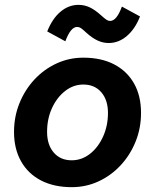

<svg xmlns="http://www.w3.org/2000/svg" viewBox="-20 -758 641 794"><path d="M38 -212.6Q38 -275.7 60.5 -331.2Q83 -386.8 122.4 -429.2Q161.9 -471.5 213.7 -495.5Q265.4 -519.5 324.7 -519.5Q399 -519.5 452.2 -491.7Q505.3 -464 534.3 -412.9Q563.2 -361.9 563.2 -290.9Q563.2 -227.8 540.7 -172.3Q518.3 -116.7 478.8 -74.4Q439.3 -32 387.6 -8Q335.8 16 276.5 16Q203.2 16 149.5 -11.8Q95.9 -39.6 67 -91.1Q38 -142.6 38 -212.6ZM276.5 -95.1Q317.8 -95.1 351.8 -121.6Q385.7 -148 406.1 -192.8Q426.5 -237.6 426.5 -290.9Q426.5 -344.4 399 -376.4Q371.4 -408.4 324.7 -408.4Q283.8 -408.4 249.7 -382Q215.5 -355.5 195.1 -311.2Q174.7 -266.9 174.7 -212.6Q174.7 -159.1 202.3 -127.1Q229.9 -95.1 276.5 -95.1ZM304.8 -737.9Q329 -737.9 350.9 -727.7Q372.8 -717.4 397.3 -695.2Q413.4 -680.8 420.7 -676.1Q428.1 -671.4 435.1 -671.4Q449.1 -671.4 461.3 -686.5Q473.5 -701.5 484.1 -730.8L559 -690Q538.8 -638.2 504.7 -609.2Q470.6 -580.1 429.5 -580.1Q405.7 -580.1 383.5 -590.5Q361.2 -600.8 337.4 -622.4Q321.3 -637.5 314.2 -642Q307.2 -646.6 298.8 -646.6Q272.2 -646.6 250.2 -587.2L175.3 -628Q196.2 -680.8 229.9 -709.3Q263.7 -737.9 304.8 -737.9Z"/></svg>

Font: Wix Madefor Text
Style: Italic
Weight: 400
Italic angle: -12°
Designer: Dalton Maag Ltd
Foundry: Dalton Maag Ltd
Version: Version 3.100